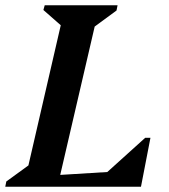

<svg xmlns="http://www.w3.org/2000/svg" viewBox="-46 -710 643 730"><path d="M-26 0 -22 -20 62 -81 185 -614 119 -672 124 -690H401L397 -670L314 -609L183 -45L362 -56L506 -186H526L490 0Z"/></svg>

Font: Platypi Medium
Style: Italic
Weight: 500
Italic angle: -13°
Designer: David Sargent
Foundry: Bolt Cutter Type
Version: Version 1.200; ttfautohint (v1.8.4.7-5d5b)